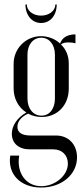

<svg xmlns="http://www.w3.org/2000/svg" viewBox="-20 -665 374 860"><path d="M228 -645C228 -617 200 -595 164 -595C128 -595 100 -617 100 -645H94C94 -597 123 -562 164 -562C205 -562 234 -596 234 -645ZM164 175C256 175 325 117 325 40C325 -18 287 -58 231 -58H118C78 -58 58 -71 58 -97C58 -121 76 -143 106 -156C124 -146 145 -141 167 -141C237 -141 288 -194 288 -268V-382C288 -414 276 -444 253 -466C260 -472 271 -475 286 -475C296 -475 308 -474 318 -471V-511C282 -511 259 -497 249 -470C227 -491 195 -503 164 -503C96 -503 41 -448 41 -379V-269C41 -224 62 -184 98 -161C58 -139 33 -102 33 -66C33 -23 64 4 114 4H219C258 4 284 30 284 68C284 121 227 169 165 169C96 169 53 109 66 32H26C13 114 71 175 164 175ZM103 -224V-420C103 -465 128 -496 165 -496C201 -496 226 -465 226 -420V-224C226 -178 202 -147 166 -147C129 -147 103 -178 103 -224Z"/></svg>

Font: Moniqa Display
Style: Regular
Weight: 400
Designer: Rajesh Rajput
Foundry: Rajesh Rajput
Version: Version 1.000